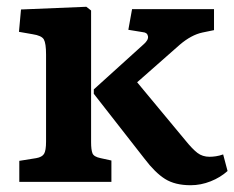

<svg xmlns="http://www.w3.org/2000/svg" viewBox="-20 -537 692 567"><path d="M37 0V-62L87 -70Q104 -73 110 -82.5Q116 -92 116 -119V-376Q116 -409 109.5 -420.5Q103 -432 76 -436L36 -443L42 -509L235 -517L249 -506V-117Q249 -95 253 -84.5Q257 -74 277 -70L309 -63V0ZM543 10Q497 10 467.5 -8.5Q438 -27 407 -68L257 -260V-273L404 -406Q419 -419 417 -430Q415 -441 402 -442L359 -449L370 -510H612V-448L578 -441Q545 -434 511 -405L385 -294L527 -123Q548 -97 563 -85.5Q578 -74 599 -74Q607 -74 617.5 -75.5Q628 -77 639 -81L652 -32Q631 -13 602 -1.5Q573 10 543 10Z"/></svg>

Font: Literata SemiBold
Style: Regular
Weight: 600
Designer: Latin by Veronika Burian and Jose Scaglione. Greek by Irene Vlachou. Cyrillic by Vera Evstafieva.
Foundry: TypeTogether
Version: Version 3.103; ttfautohint (v1.8.4.7-5d5b);gftools[0.9.29]